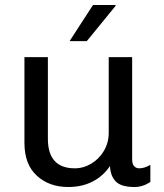

<svg xmlns="http://www.w3.org/2000/svg" viewBox="-20 -740 658 770"><path d="M444 -717 328 -575H259L353 -720H443ZM510 -100Q510 -82 518 -73.5Q526 -65 538 -65Q560 -65 583 -79V-10Q552 10 520 10Q466 10 444.5 -12Q423 -34 421 -74Q394 -34 351.5 -12Q309 10 254 10Q177 10 127.5 -35.5Q78 -81 78 -167V-511H172V-184Q172 -65 280 -65Q315 -65 346.5 -84Q378 -103 397 -135.5Q416 -168 416 -207V-511H510Z"/></svg>

Font: Chivo
Style: Regular
Weight: 400
Designer: Hector Gatti
Foundry: Omnibus-Type
Version: Version 1.003